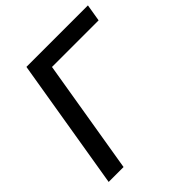

<svg xmlns="http://www.w3.org/2000/svg" viewBox="-196 -864 1001 1001"><g transform="rotate(-45 304.5 -363.5)"><path d="M608.7 -727.3H155.2L34.4 0H144.2L249.3 -632.8H593Z"/></g></svg>

Font: Magic Ui Pro Medium
Style: Italic
Weight: 500
Italic angle: -9.39999°
Designer: Stefan Endress, Andreas Faust
Version: Version 1.000;FEAKit 1.0